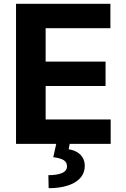

<svg xmlns="http://www.w3.org/2000/svg" viewBox="-20 -747 653 997"><path d="M553.3 -727.3V-600.5H217V-427.2H528.1V-300.4H217V-126.8H554.7V0H342L336.6 28.1Q354.8 30.9 370 37.6Q385.3 44.4 396.5 55.2Q407.7 66.1 413.9 81Q420.1 95.9 420.1 114.3Q420.1 141 407.7 162.3Q395.2 183.6 371.1 198.7Q346.9 213.8 312.1 221.9Q277.3 230.1 232.6 230.1L231.2 162.6Q275.9 162.6 301.5 151.8Q327.1 141 327.8 118.3Q328.5 96.2 311.3 85Q294 73.9 256.7 69.2L272 0H63.2V-727.3Z"/></svg>

Font: Cannonade
Style: Bold
Weight: 700
Designer: Rasmus Andersson
Foundry: rsms
Version: Version 3.012;git-f93a4a705